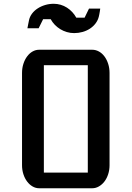

<svg xmlns="http://www.w3.org/2000/svg" viewBox="-20 -1006 703 1026"><path d="M97.7 -616.2Q97.7 -642.1 105 -664.8Q112.3 -687.5 124.8 -704.3Q137.2 -721.2 153.8 -730.7Q170.4 -740.2 189.5 -740.2H472.7Q491.7 -740.2 508.8 -730.7Q525.9 -721.2 538.3 -704.3Q550.8 -687.5 558.1 -664.8Q565.4 -642.1 565.4 -616.2V-123Q565.4 -97.7 558.1 -75.2Q550.8 -52.7 538.1 -36.1Q525.4 -19.5 508.5 -9.8Q491.7 0 472.7 0H189.5Q170.4 0 153.8 -9.8Q137.2 -19.5 124.8 -36.1Q112.3 -52.7 105 -75.2Q97.7 -97.7 97.7 -123ZM449.2 -83.5V-657.7H214.4V-83.5ZM376 -829.1Q356 -829.1 337.2 -834.7Q318.4 -840.3 302.2 -850.1Q286.1 -859.9 272.9 -873.5Q259.8 -887.2 251 -903.3H210.4L186.5 -855H126.5Q128.9 -867.7 130.6 -876.2Q132.3 -884.8 134.8 -897Q138.7 -916.5 150.9 -932.9Q163.1 -949.2 181.2 -960.9Q199.2 -972.7 221.2 -979.2Q243.2 -985.8 267.1 -985.8Q286.1 -985.8 304.2 -980.5Q322.3 -975.1 337.9 -965.1Q353.5 -955.1 366.2 -941.4Q378.9 -927.7 387.7 -911.6H432.1L455.6 -960H515.6Q514.6 -951.2 513.2 -943.4Q512.2 -936.5 510.7 -929.4Q509.3 -922.4 508.3 -918Q503.4 -897.9 491 -881.3Q478.5 -864.7 460.7 -853Q442.9 -841.3 421.1 -835.2Q399.4 -829.1 376 -829.1Z"/></svg>

Font: Atomic Age
Style: Regular
Weight: 400
Designer: James Grieshaber
Foundry: James Grieshaber
Version: Version 1.008; ttfautohint (v1.4.1) -l 6 -r 46 -G 0 -x 0 -H 